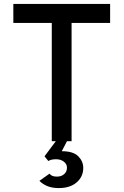

<svg xmlns="http://www.w3.org/2000/svg" viewBox="-20 -720 630 979"><path d="M244 0V-603H48V-700H541.5V-603H345V0ZM280 239Q245 239 220.5 228.5Q196 218 181 202L232.5 165.5Q238.5 173.5 247.5 177Q256.5 180.5 270.5 180.5Q293 180.5 307.2 167.8Q321.5 155 321.5 135Q321.5 116.5 305.5 104.2Q289.5 92 266 92Q254 92 244.2 94Q234.5 96 226.5 101L207 77L264.5 0H321.5L295 51Q353.5 51 379 76.8Q404.5 102.5 404.5 136Q404.5 181 370.8 210Q337 239 280 239Z"/></svg>

Font: Overpass Medium
Style: Regular
Weight: 500
Designer: Delve Withrington, Dave Bailey, Thomas Jockin
Foundry: Delve Fonts LLC
Version: Version 4.000